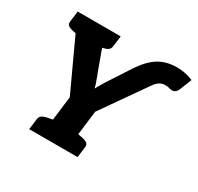

<svg xmlns="http://www.w3.org/2000/svg" viewBox="-156 -923 1145 1110"><g transform="rotate(30 417.0 -368.5)"><path d="M240 0 274 -277 65 -729H215Q237 -729 248 -718.5Q259 -708 266 -692L343 -480Q347 -470 351 -460.5Q355 -451 357 -442Q363 -429 366.5 -416.5Q370 -404 373 -392Q379 -404 386 -415.5Q393 -427 400 -439Q406 -449 412.5 -459.5Q419 -470 426 -480L510 -609Q557 -678 607.5 -707.5Q658 -737 727 -737Q756 -737 783 -731Q810 -725 834 -715L802 -635Q794 -616 780.5 -610Q767 -604 751 -609Q748 -610 738.5 -612Q729 -614 718 -614Q697 -614 681 -604Q665 -594 649 -572L443 -278L409 0ZM205 -666 213 -729H287L279 -666ZM163 -729 134 -611 91 -620Q74 -624 64.5 -632.5Q55 -641 57 -658L66 -729ZM353 -729 344 -658Q342 -641 330.5 -632.5Q319 -624 300 -620L255 -611L256 -729ZM163 0 172 -71Q174 -88 185.5 -96.5Q197 -105 216 -109L261 -118L260 0ZM389 0 418 -118 461 -109Q478 -105 487.5 -96.5Q497 -88 495 -71L486 0Z"/></g></svg>

Font: Aleo Black
Style: Italic
Weight: 900
Italic angle: -7°
Designer: Alessio Laiso
Foundry: Alessio Laiso
Version: Version 2.001;gftools[0.9.29]